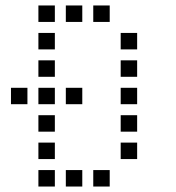

<svg xmlns="http://www.w3.org/2000/svg" viewBox="-20 -700 640 700"><path d="M121 -680Q120 -680 120 -680Q120 -680 120 -679V-621Q120 -620 120 -620Q120 -620 121 -620H179Q180 -620 180 -620Q180 -620 180 -621V-679Q180 -680 180 -680Q180 -680 179 -680ZM221 -680Q220 -680 220 -680Q220 -680 220 -679V-621Q220 -620 220 -620Q220 -620 221 -620H279Q280 -620 280 -620Q280 -620 280 -621V-679Q280 -680 280 -680Q280 -680 279 -680ZM321 -680Q320 -680 320 -680Q320 -680 320 -679V-621Q320 -620 320 -620Q320 -620 321 -620H379Q380 -620 380 -620Q380 -620 380 -621V-679Q380 -680 380 -680Q380 -680 379 -680ZM121 -580Q120 -580 120 -580Q120 -580 120 -579V-521Q120 -520 120 -520Q120 -520 121 -520H179Q180 -520 180 -520Q180 -520 180 -521V-579Q180 -580 180 -580Q180 -580 179 -580ZM421 -580Q420 -580 420 -580Q420 -580 420 -579V-521Q420 -520 420 -520Q420 -520 421 -520H479Q480 -520 480 -520Q480 -520 480 -521V-579Q480 -580 480 -580Q480 -580 479 -580ZM121 -480Q120 -480 120 -480Q120 -480 120 -479V-421Q120 -420 120 -420Q120 -420 121 -420H179Q180 -420 180 -420Q180 -420 180 -421V-479Q180 -480 180 -480Q180 -480 179 -480ZM421 -480Q420 -480 420 -480Q420 -480 420 -479V-421Q420 -420 420 -420Q420 -420 421 -420H479Q480 -420 480 -420Q480 -420 480 -421V-479Q480 -480 480 -480Q480 -480 479 -480ZM21 -380Q20 -380 20 -380Q20 -380 20 -379V-321Q20 -320 20 -320Q20 -320 21 -320H79Q80 -320 80 -320Q80 -320 80 -321V-379Q80 -380 80 -380Q80 -380 79 -380ZM121 -380Q120 -380 120 -380Q120 -380 120 -379V-321Q120 -320 120 -320Q120 -320 121 -320H179Q180 -320 180 -320Q180 -320 180 -321V-379Q180 -380 180 -380Q180 -380 179 -380ZM221 -380Q220 -380 220 -380Q220 -380 220 -379V-321Q220 -320 220 -320Q220 -320 221 -320H279Q280 -320 280 -320Q280 -320 280 -321V-379Q280 -380 280 -380Q280 -380 279 -380ZM421 -380Q420 -380 420 -380Q420 -380 420 -379V-321Q420 -320 420 -320Q420 -320 421 -320H479Q480 -320 480 -320Q480 -320 480 -321V-379Q480 -380 480 -380Q480 -380 479 -380ZM121 -280Q120 -280 120 -280Q120 -280 120 -279V-221Q120 -220 120 -220Q120 -220 121 -220H179Q180 -220 180 -220Q180 -220 180 -221V-279Q180 -280 180 -280Q180 -280 179 -280ZM421 -280Q420 -280 420 -280Q420 -280 420 -279V-221Q420 -220 420 -220Q420 -220 421 -220H479Q480 -220 480 -220Q480 -220 480 -221V-279Q480 -280 480 -280Q480 -280 479 -280ZM121 -180Q120 -180 120 -180Q120 -180 120 -179V-121Q120 -120 120 -120Q120 -120 121 -120H179Q180 -120 180 -120Q180 -120 180 -121V-179Q180 -180 180 -180Q180 -180 179 -180ZM421 -180Q420 -180 420 -180Q420 -180 420 -179V-121Q420 -120 420 -120Q420 -120 421 -120H479Q480 -120 480 -120Q480 -120 480 -121V-179Q480 -180 480 -180Q480 -180 479 -180ZM121 -80Q120 -80 120 -80Q120 -80 120 -79V-21Q120 -20 120 -20Q120 -20 121 -20H179Q180 -20 180 -20Q180 -20 180 -21V-79Q180 -80 180 -80Q180 -80 179 -80ZM221 -80Q220 -80 220 -80Q220 -80 220 -79V-21Q220 -20 220 -20Q220 -20 221 -20H279Q280 -20 280 -20Q280 -20 280 -21V-79Q280 -80 280 -80Q280 -80 279 -80ZM321 -80Q320 -80 320 -80Q320 -80 320 -79V-21Q320 -20 320 -20Q320 -20 321 -20H379Q380 -20 380 -20Q380 -20 380 -21V-79Q380 -80 380 -80Q380 -80 379 -80Z"/></svg>

Font: Doto Medium
Style: Regular
Weight: 500
Monospace: yes
Version: Version 1.000